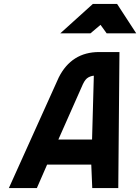

<svg xmlns="http://www.w3.org/2000/svg" viewBox="-20 -954 711 974"><path d="M451 -934H574L671 -785H521L490 -828L439 -785H286ZM278 -561Q343 -690 483 -690H586L580 0H448L443 -119H219L167 0H25ZM456 -570Q442 -569 427.5 -561Q413 -553 401 -528L276 -246H447Z"/></svg>

Font: Panefresco 999wt
Style: Italic
Weight: 900
Version: Version 1.001